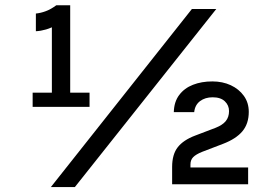

<svg xmlns="http://www.w3.org/2000/svg" viewBox="-20 -714 1040 744"><path d="M647 0V-67Q647 -116 669 -143.8Q691 -171.5 736 -188.5L816 -219Q842.5 -229.5 855 -245Q867.5 -260.5 867.5 -283.5Q867.5 -306 851.2 -321.5Q835 -337 804 -337Q775 -337 755.2 -322.2Q735.5 -307.5 732.5 -279.5H653.5Q654.5 -319.5 674.5 -346Q694.5 -372.5 727.8 -385.5Q761 -398.5 803 -398.5Q842.5 -398.5 874.2 -383.8Q906 -369 925 -342.5Q944 -316 944 -280.5Q944 -235 919.5 -205.5Q895 -176 844 -156.5L763 -125.5Q739.5 -116 728.8 -105.2Q718 -94.5 718 -76.5V-65H941.5V0ZM106.5 -300V-355H199.5L181 -336.5V-630.5L199.5 -617.5Q178 -605.5 158.2 -599.8Q138.5 -594 119 -593V-661.5Q138.5 -663.5 158.2 -671Q178 -678.5 198 -693.5H252V-336.5L233 -355H327V-300ZM177 11 723.5 -679H818L270 11Z"/></svg>

Font: Karla ExtraLight
Style: Bold
Weight: 700
Version: Version 2.001